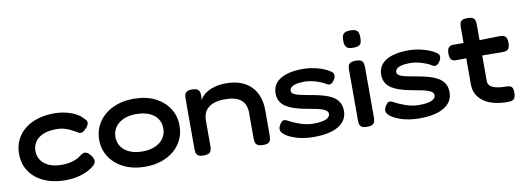

<svg xmlns="http://www.w3.org/2000/svg" viewBox="-58 -1050 3855 1409"><g transform="rotate(-10 1870.0 -346.0)"><path d="M337 12Q273 12 218 -4.5Q163 -21 122 -53Q81 -85 58 -131.5Q35 -178 35 -237Q35 -296 58 -342Q81 -388 121.5 -420Q162 -452 217 -469Q272 -486 335 -486Q389 -486 431 -475Q473 -464 501.5 -448.5Q530 -433 541 -419Q555 -407 564 -396Q573 -385 570 -369Q567 -359 561 -350Q555 -341 546 -333Q522 -305 499 -312Q484 -320 467.5 -329.5Q451 -339 432 -348Q413 -357 389.5 -363Q366 -369 335 -369Q276 -369 236.5 -352Q197 -335 177 -305Q157 -275 157 -237Q157 -199 177 -169Q197 -139 236 -121.5Q275 -104 333 -104Q368 -104 395 -110.5Q422 -117 441.5 -126Q461 -135 471 -144Q482 -151 491 -157Q500 -163 510 -163Q522 -163 534 -154.5Q546 -146 559 -128Q570 -113 572 -98.5Q574 -84 567 -71.5Q560 -59 543 -48Q528 -35 499 -21Q470 -7 429 2.5Q388 12 337 12Z M933 16Q866 16 811 -2.5Q756 -21 716 -55Q676 -89 654 -135Q632 -181 632 -236Q632 -290 653 -336Q674 -382 713.5 -416.5Q753 -451 808 -470.5Q863 -490 931 -490Q1024 -490 1090.5 -457Q1157 -424 1194 -367Q1231 -310 1231 -237Q1231 -181 1209 -134.5Q1187 -88 1147.5 -54.5Q1108 -21 1053.5 -2.5Q999 16 933 16ZM931 -98Q986 -98 1026 -115.5Q1066 -133 1088 -164.5Q1110 -196 1110 -238Q1110 -280 1089.5 -310.5Q1069 -341 1029 -358.5Q989 -376 930 -376Q874 -376 834.5 -357.5Q795 -339 774 -308Q753 -277 753 -237Q753 -195 774.5 -164Q796 -133 836 -115.5Q876 -98 931 -98Z M1368 9Q1340 9 1327.5 0.5Q1315 -8 1312 -21.5Q1309 -35 1309 -52V-426Q1309 -442 1312.5 -454.5Q1316 -467 1328.5 -475Q1341 -483 1369 -483Q1392 -483 1404 -476Q1416 -469 1420 -459.5Q1424 -450 1424.5 -440.5Q1425 -431 1426 -427L1423 -391Q1428 -406 1443 -422Q1458 -438 1482 -452Q1506 -466 1540.5 -475Q1575 -484 1619 -484Q1684 -484 1731.5 -465.5Q1779 -447 1809.5 -414Q1840 -381 1855 -337Q1870 -293 1870 -240V-51Q1870 -35 1866.5 -21Q1863 -7 1851 1Q1839 9 1811 9Q1783 9 1770 0.5Q1757 -8 1753.5 -21.5Q1750 -35 1750 -52V-243Q1750 -279 1736 -307.5Q1722 -336 1687.5 -353Q1653 -370 1592 -370Q1532 -370 1496 -353Q1460 -336 1444 -307.5Q1428 -279 1428 -243V-51Q1428 -35 1424.5 -21Q1421 -7 1408.5 1Q1396 9 1368 9Z M2187 16Q2147 16 2110.5 10Q2074 4 2043 -7Q2012 -18 1990 -31.5Q1968 -45 1958 -60Q1950 -70 1949.5 -81.5Q1949 -93 1954.5 -106Q1960 -119 1971 -131Q1982 -145 1996 -143.5Q2010 -142 2027 -131Q2040 -124 2059.5 -115.5Q2079 -107 2102 -99Q2125 -91 2149.5 -86Q2174 -81 2197 -81Q2265 -81 2295.5 -94.5Q2326 -108 2326 -132Q2326 -146 2315 -155.5Q2304 -165 2285.5 -171.5Q2267 -178 2243.5 -183Q2220 -188 2194.5 -192.5Q2169 -197 2145 -202Q2112 -209 2080.5 -219Q2049 -229 2023 -245Q1997 -261 1981.5 -286Q1966 -311 1966 -348Q1966 -392 1991 -423.5Q2016 -455 2067 -472.5Q2118 -490 2194 -490Q2221 -490 2248.5 -486Q2276 -482 2302.5 -475Q2329 -468 2351.5 -458.5Q2374 -449 2390 -438Q2414 -425 2415 -406Q2416 -387 2401 -367Q2390 -350 2376.5 -345.5Q2363 -341 2349 -349Q2331 -361 2305 -371.5Q2279 -382 2249.5 -389Q2220 -396 2191 -396Q2150 -396 2125 -389.5Q2100 -383 2089 -372Q2078 -361 2078 -347Q2078 -333 2093 -323.5Q2108 -314 2132.5 -308Q2157 -302 2186 -297Q2215 -292 2242 -287Q2277 -280 2311.5 -270.5Q2346 -261 2375 -244.5Q2404 -228 2421 -201.5Q2438 -175 2438 -135Q2438 -64 2374 -24Q2310 16 2187 16Z M2586 10Q2558 10 2545.5 1.5Q2533 -7 2530 -20.5Q2527 -34 2527 -51V-423Q2527 -439 2530 -452.5Q2533 -466 2546 -474Q2559 -482 2587 -482Q2615 -482 2627 -474Q2639 -466 2642.5 -452Q2646 -438 2646 -421V-50Q2646 -33 2642.5 -19.5Q2639 -6 2626.5 2Q2614 10 2586 10ZM2586 -579Q2556 -579 2543 -587.5Q2530 -596 2526 -611Q2522 -626 2522 -644Q2522 -663 2526 -677Q2530 -691 2543.5 -699.5Q2557 -708 2587 -708Q2616 -708 2629.5 -699Q2643 -690 2646.5 -675.5Q2650 -661 2650 -642Q2650 -625 2646.5 -610Q2643 -595 2629.5 -587Q2616 -579 2586 -579Z M2974 16Q2934 16 2897.5 10Q2861 4 2830 -7Q2799 -18 2777 -31.5Q2755 -45 2745 -60Q2737 -70 2736.5 -81.5Q2736 -93 2741.5 -106Q2747 -119 2758 -131Q2769 -145 2783 -143.5Q2797 -142 2814 -131Q2827 -124 2846.5 -115.5Q2866 -107 2889 -99Q2912 -91 2936.5 -86Q2961 -81 2984 -81Q3052 -81 3082.5 -94.5Q3113 -108 3113 -132Q3113 -146 3102 -155.5Q3091 -165 3072.5 -171.5Q3054 -178 3030.5 -183Q3007 -188 2981.5 -192.5Q2956 -197 2932 -202Q2899 -209 2867.5 -219Q2836 -229 2810 -245Q2784 -261 2768.5 -286Q2753 -311 2753 -348Q2753 -392 2778 -423.5Q2803 -455 2854 -472.5Q2905 -490 2981 -490Q3008 -490 3035.5 -486Q3063 -482 3089.5 -475Q3116 -468 3138.5 -458.5Q3161 -449 3177 -438Q3201 -425 3202 -406Q3203 -387 3188 -367Q3177 -350 3163.5 -345.5Q3150 -341 3136 -349Q3118 -361 3092 -371.5Q3066 -382 3036.5 -389Q3007 -396 2978 -396Q2937 -396 2912 -389.5Q2887 -383 2876 -372Q2865 -361 2865 -347Q2865 -333 2880 -323.5Q2895 -314 2919.5 -308Q2944 -302 2973 -297Q3002 -292 3029 -287Q3064 -280 3098.5 -270.5Q3133 -261 3162 -244.5Q3191 -228 3208 -201.5Q3225 -175 3225 -135Q3225 -64 3161 -24Q3097 16 2974 16Z M3633 10Q3581 10 3536.5 -0.5Q3492 -11 3459 -33Q3426 -55 3407.5 -88Q3389 -121 3389 -165V-589Q3389 -607 3392.5 -620Q3396 -633 3408.5 -640.5Q3421 -648 3448 -648Q3476 -648 3488.5 -640Q3501 -632 3504.5 -618.5Q3508 -605 3508 -589V-169Q3508 -150 3518 -137.5Q3528 -125 3545.5 -118Q3563 -111 3585.5 -107.5Q3608 -104 3633 -104Q3652 -104 3665.5 -101Q3679 -98 3686 -86.5Q3693 -75 3693 -49Q3693 -21 3684.5 -8.5Q3676 4 3662.5 7Q3649 10 3633 10ZM3313 -473 3466 -472 3654 -476Q3671 -476 3684.5 -472.5Q3698 -469 3706 -456.5Q3714 -444 3714 -416Q3714 -390 3706 -377Q3698 -364 3685 -360.5Q3672 -357 3655 -357L3471 -359L3310 -358Q3285 -359 3275.5 -372.5Q3266 -386 3266 -417Q3266 -446 3277.5 -459.5Q3289 -473 3313 -473Z"/></g></svg>

Font: Fredoka SemiExpanded Medium
Style: Regular
Weight: 500
Width: 6
Designer: Ben Nathan
Foundry: Milena B. Brandão, Ben Nathan
Version: Version 2.001